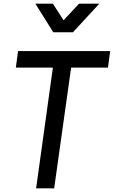

<svg xmlns="http://www.w3.org/2000/svg" viewBox="-20 -1022 618 1042"><path d="M176 0H274L366 -655H566L578 -745H78L66 -655H267ZM172 -1002 269 -847H376L519 -1002H409L325 -912L267 -1002Z"/></svg>

Font: Mluvka Medium
Style: Italic
Weight: 500
Italic angle: -8°
Designer: Modified by Jiří Krblich, Original typeface by Gumpita Rahayu
Foundry: Gumpita Rahayu & Jiří Krblich
Version: Version 2.000;Glyphs 3.1.1 (3134)